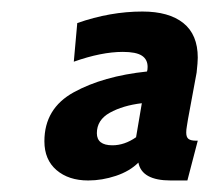

<svg xmlns="http://www.w3.org/2000/svg" viewBox="-20 -747 363 333"><path d="M57 -502Q57 -559 108 -587Q159 -615 235 -623Q236 -626 236 -631Q236 -644 226 -650.5Q216 -657 193 -657Q156 -657 108 -640L114 -707Q171 -727 227 -727Q273 -727 298 -707Q323 -687 323 -647Q323 -639 321 -621L306 -540Q305 -533 304 -527.5Q303 -522 303 -517Q303 -509 307 -506Q311 -503 320 -503H323L305 -434H276Q226 -434 220 -465Q205 -450 181 -442Q157 -434 133 -434Q99 -434 78 -452Q57 -470 57 -502ZM226 -568Q193 -564 170.5 -551.5Q148 -539 148 -516Q148 -495 175 -495Q196 -495 216 -509Z"/></svg>

Font: Cabin Medium
Style: Italic
Weight: 500
Italic angle: -7°
Designer: Pablo Impallari
Foundry: Pablo Impallari. http://www.impallari.com Igino Marini. http://www.ikern.com
Version: Version 2.200